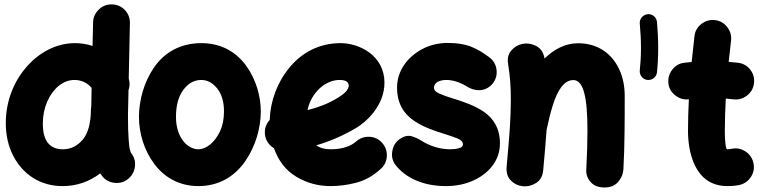

<svg xmlns="http://www.w3.org/2000/svg" viewBox="-20 -768 3443 871"><path d="M320.3 -572.3C236.8 -572.3 159.2 -531.7 100.6 -464.8C42 -397.9 6.3 -308.1 6.3 -210C6.3 -154.3 17.6 -105 39.6 -62C84 24.4 164.1 76.2 263.2 76.2C326.7 76.2 383.8 57.1 434.6 18.6C437.5 22.9 440.4 26.9 443.8 31.2C458 49.3 477.1 59.1 500.5 61.5C523.9 64 544.4 57.6 562 43C579.6 28.3 589.8 9.3 592.3 -14.2C594.7 -37.1 588.4 -57.6 573.7 -75.2C572.8 -76.7 571.3 -81.5 569.3 -89.4C566.9 -96.7 564.9 -112.8 563.5 -136.7C561.5 -160.6 560.5 -198.2 560.5 -248.5L563 -358.9C569.3 -377 569.3 -394 564 -411.1L569.3 -662.6C569.8 -685.5 562.5 -705.6 546.4 -722.7C530.3 -739.3 510.7 -747.6 487.8 -748C464.8 -748.5 445.3 -741.2 428.7 -725.1C411.6 -709 402.8 -689.5 402.3 -666.5L399.9 -559.6C374.5 -567.9 348.1 -572.3 320.3 -572.3ZM174.3 -207C174.3 -243.7 181.2 -277.3 194.3 -307.1C220.7 -367.2 266.6 -405.3 317.9 -405.3C350.6 -405.3 377.9 -391.1 395.5 -369.1L394 -283.7C393.1 -280.3 392.6 -276.4 392.6 -272.9C392.1 -210 379.9 -163.6 355.5 -134.8C330.6 -105.5 300.8 -90.8 265.6 -90.8C204.6 -90.8 174.3 -129.4 174.3 -207Z M893.1 -572.3C794.9 -572.3 723.1 -527.3 677.7 -460.4C632.3 -393.6 610.4 -311.5 610.4 -237.3C610.4 -163.6 633.8 -86.4 679.2 -25.4C724.1 35.6 792 76.2 879.9 76.2C975.1 76.2 1045.9 30.8 1092.8 -37.1C1139.6 -105 1163.1 -188 1163.1 -262.7C1163.1 -331.1 1141.6 -407.7 1097.2 -469.2C1052.7 -530.8 985.4 -572.3 893.1 -572.3ZM893.1 -405.3C920.4 -405.3 944.3 -392.6 965.3 -366.7C985.8 -340.8 996.1 -306.2 996.1 -262.7C996.1 -228.5 990.2 -198.7 978.5 -172.9C954.6 -121.6 915.5 -90.8 879.9 -90.8C832 -90.8 778.3 -142.6 778.3 -237.3C778.3 -290 789.6 -331.1 812 -360.8C834.5 -390.6 861.3 -405.3 893.1 -405.3Z M1707.5 -2C1724.6 -17.1 1733.9 -36.6 1734.9 -60.1C1735.8 -83 1728.5 -103 1713.4 -120.1C1698.2 -137.2 1678.7 -146.5 1655.8 -147.5C1632.8 -148.4 1612.3 -141.1 1595.2 -126C1571.3 -104.5 1532.2 -90.8 1480 -90.8C1453.1 -90.8 1431.6 -96.7 1414.6 -108.9C1479 -127 1539.6 -154.3 1599.6 -189.9C1635.7 -211.9 1724.1 -284.7 1724.1 -393.1C1724.1 -515.6 1610.8 -572.3 1525.4 -572.3C1427.2 -572.3 1348.6 -528.8 1293 -461.4C1237.3 -394 1206.1 -308.1 1203.6 -224.1C1187.5 -206.5 1180.2 -185.5 1181.6 -161.6C1183.6 -132.8 1199.7 -109.4 1222.7 -95.7C1243.2 -37.6 1276.9 5.4 1324.2 33.7C1371.1 62 1422.9 76.2 1480 76.2C1517.1 76.2 1555.7 71.3 1595.7 61C1635.3 50.8 1672.9 29.8 1707.5 -2ZM1520.5 -405.3C1548.3 -405.3 1562 -396.5 1562 -378.9C1562 -372.6 1558.6 -365.2 1552.2 -356C1545.4 -346.7 1530.3 -335 1507.3 -321.3C1469.2 -298.3 1425.3 -280.8 1375 -268.6C1392.6 -350.6 1457.5 -405.3 1520.5 -405.3Z M2215.8 -390.1C2230 -408.2 2235.4 -429.2 2232.4 -452.1C2229.5 -475.1 2218.8 -493.2 2200.7 -507.3C2171.9 -529.3 2143.6 -545.9 2115.2 -557.1C2086.9 -567.9 2052.2 -573.2 2011.2 -573.2C1969.7 -573.2 1931.2 -564 1896.5 -545.9C1826.2 -508.8 1781.2 -444.8 1781.2 -371.1C1781.2 -298.8 1811.5 -252.4 1856 -221.7C1900.4 -190.9 1952.6 -173.8 1997.1 -160.2C2020.5 -152.8 2040 -146 2056.2 -139.6C2072.3 -132.8 2080.1 -124 2080.1 -112.8C2080.1 -104.5 2074.2 -99.1 2062 -95.7C2049.8 -92.3 2036.6 -90.8 2022 -90.8C1969.2 -90.8 1922.4 -109.9 1891.6 -129.9C1880.4 -137.2 1866.2 -144 1849.1 -149.4C1832 -154.8 1814.5 -150.9 1795.4 -138.7C1776.4 -126 1764.6 -108.4 1760.3 -85.4C1755.4 -62.5 1759.3 -41.5 1772 -22.5C1819.3 40.5 1902.3 76.2 2002 76.2C2048.3 76.2 2090.3 67.9 2127.4 50.8C2201.7 17.1 2248 -43.9 2248 -116.7C2248 -186.5 2217.8 -231.4 2174.8 -261.2C2131.3 -290.5 2079.1 -307.6 2034.7 -321.3C2010.7 -328.6 1990.2 -335.9 1973.6 -343.3C1957 -350.1 1948.7 -359.4 1948.7 -370.6C1948.7 -391.6 1971.2 -405.3 2004.9 -405.3C2031.7 -405.3 2064.5 -396.5 2099.1 -375C2141.6 -349.1 2188 -354.5 2215.8 -390.1Z M2278.3 -11.7C2275.9 15.1 2282.7 36.1 2297.9 51.3C2313 66.4 2331.1 74.7 2351.1 76.7C2372.1 79.1 2392.6 74.2 2412.1 62C2431.2 49.8 2441.9 30.8 2444.3 3.9C2450.7 -65.9 2455.6 -125 2459.5 -177.2V-178.2C2467.8 -218.8 2477.1 -255.9 2487.8 -290.5C2509.3 -358.9 2538.6 -404.8 2581.1 -404.8C2626.5 -404.8 2645 -328.6 2645 -174.8C2645 -124.5 2643.1 -65.9 2639.6 1C2638.2 22.5 2645 41.5 2659.7 58.1C2673.8 74.2 2694.8 82.5 2722.2 82.5C2749 82.5 2769.5 74.2 2784.2 57.1C2798.8 40 2806.6 21.5 2808.1 0.5C2814 -109.4 2814 -226.6 2814 -332.5C2814 -377.9 2805.7 -418.5 2788.6 -454.6C2754.4 -526.9 2689.9 -571.8 2602.5 -571.8C2543.5 -571.8 2492.7 -543.9 2450.2 -502.4C2445.8 -530.3 2432.6 -549.3 2411.1 -560.1C2389.6 -570.3 2368.2 -573.2 2346.2 -567.9C2327.1 -563.5 2311.5 -553.2 2298.3 -537.6C2285.2 -522 2280.8 -501.5 2285.2 -476.1C2293.5 -424.8 2297.4 -377 2297.4 -315.9C2297.4 -279.3 2295.9 -237.3 2293 -189C2289.6 -140.6 2284.7 -81.5 2278.3 -11.7Z M2917.5 -405.3C2939 -403.3 2958.5 -418.9 2960.4 -440.4C2963.9 -474.1 2965.8 -510.7 2965.8 -549.8C2965.8 -589.8 2963.9 -629.4 2960.4 -668C2958.5 -689.5 2939.9 -705.6 2918.5 -703.6C2897 -701.7 2880.4 -682.6 2882.3 -661.1C2885.7 -624.5 2887.7 -587.4 2887.7 -549.8C2887.7 -513.7 2885.7 -480 2882.3 -448.2C2880.4 -426.8 2896 -407.2 2917.5 -405.3Z M3400.4 -389.6C3403.3 -412.6 3397.9 -433.1 3383.8 -451.7C3369.6 -469.7 3351.1 -480.5 3328.1 -483.4C3314.5 -484.9 3300.3 -486.3 3285.6 -487.3C3289.1 -520 3292.5 -551.3 3296.4 -584C3298.8 -606.9 3293 -627.4 3278.8 -645.5C3264.6 -663.6 3246.1 -674.3 3223.1 -676.8C3200.2 -679.2 3179.7 -673.3 3161.6 -659.2C3143.6 -645 3132.8 -626.5 3130.4 -603.5C3126 -564.9 3121.6 -525.9 3117.7 -486.8C3106.4 -485.8 3095.7 -484.9 3085 -483.4C3062 -481 3043.9 -470.2 3029.8 -452.1C3015.6 -433.6 3009.8 -413.1 3012.2 -390.1C3014.6 -367.2 3025.4 -349.1 3043.9 -335C3062 -320.8 3082.5 -314.9 3105 -317.4C3102.5 -270 3101.1 -221.7 3101.1 -173.3C3101.1 -92.8 3124 76.2 3279.8 76.2C3295.9 76.2 3313.5 75.2 3331.5 71.8C3354 67.4 3372.1 55.7 3385.3 36.6C3398.4 17.1 3402.8 -3.9 3398.4 -26.4C3394 -48.3 3382.8 -66.4 3363.8 -79.6C3344.7 -92.8 3323.7 -97.7 3301.3 -93.3C3292.5 -91.8 3285.2 -90.8 3279.8 -90.8C3275.4 -90.8 3272.5 -99.1 3271 -115.7C3269 -132.3 3268.1 -151.4 3268.1 -173.3C3268.1 -222.7 3270 -272 3272.5 -320.8C3284.2 -319.8 3295.4 -318.8 3306.6 -317.4C3329.6 -314.5 3350.1 -320.3 3368.7 -334.5C3386.7 -348.6 3397.5 -366.7 3400.4 -389.6Z"/></svg>

Font: Mikhak Black
Style: Regular
Weight: 900
Designer: Amin Abedi
Version: Version 3.2